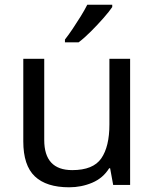

<svg xmlns="http://www.w3.org/2000/svg" viewBox="-20 -786 658 816"><path d="M533 -536V0H461L448 -71H444Q418 -29 372 -9.5Q326 10 274 10Q177 10 128 -36.5Q79 -83 79 -185V-536H168V-191Q168 -63 287 -63Q376 -63 410.5 -113Q445 -163 445 -257V-536ZM457 -756Q445 -738 420 -709.5Q395 -681 366.5 -652.5Q338 -624 314 -606H256V-618Q271 -637 288.5 -663Q306 -689 323 -716.5Q340 -744 351 -766H457Z"/></svg>

Font: Noto Sans Deseret
Style: Regular
Weight: 400
Designer: Monotype Design Team
Foundry: Monotype Imaging Inc.
Version: Version 2.001; ttfautohint (v1.8.4.7-5d5b)